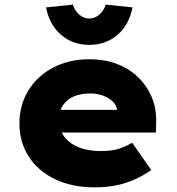

<svg xmlns="http://www.w3.org/2000/svg" viewBox="-20 -800 764 830"><path d="M391 10Q291 10 217.5 -25.5Q144 -61 104 -123.5Q64 -186 64 -266Q64 -328 87 -379Q110 -430 151 -467Q192 -504 247 -524Q302 -544 366 -544Q430 -544 483 -524.5Q536 -505 575 -468Q614 -431 635.5 -381Q657 -331 655 -270L654 -227H178L155 -325H505L487 -301V-320Q486 -342 469.5 -359Q453 -376 427 -386Q401 -396 370 -396Q330 -396 300 -383.5Q270 -371 252.5 -345Q235 -319 235 -281Q235 -241 256.5 -211Q278 -181 318.5 -164Q359 -147 416 -147Q464 -147 495.5 -157.5Q527 -168 551 -183L634 -65Q597 -39 557 -22Q517 -5 476 2.5Q435 10 391 10ZM366 -606Q295 -606 244.5 -649Q194 -692 179 -768L295 -780Q304 -752 323.5 -736Q343 -720 366 -720Q389 -720 408.5 -736Q428 -752 437 -780L553 -768Q538 -692 487.5 -649Q437 -606 366 -606Z"/></svg>

Font: Lexend Exa ExtraBold
Style: Regular
Weight: 800
Designer: Bonnie Shaver-Troup, Thomas Jockin
Foundry: Lexend
Version: Version 1.007